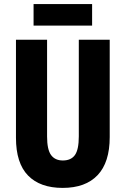

<svg xmlns="http://www.w3.org/2000/svg" viewBox="-20 -908 614 938"><path d="M516 -238Q516 -115 457 -52.5Q398 10 286 10Q176 10 117 -50.5Q58 -111 58 -235V-714H210V-241Q210 -177 229.5 -150.5Q249 -124 287 -124Q327 -124 346 -150.5Q365 -177 365 -242V-714H516ZM430 -888V-783H144V-888Z"/></svg>

Font: Noto Sans Thai ExtCond ExtBd
Style: Regular
Weight: 800
Width: 2
Designer: Monotype Design Team
Foundry: Monotype Imaging Inc.
Version: Version 2.002; ttfautohint (v1.8.4.7-5d5b)